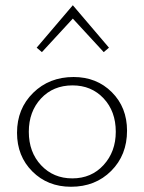

<svg xmlns="http://www.w3.org/2000/svg" viewBox="-20 -709 551 733"><path d="M140 -510 120 -527 258 -689 396 -527 376 -510 258 -638ZM251 4Q162 4 103.5 -54.5Q45 -113 45 -202Q45 -294 106.5 -354.5Q168 -415 261 -415Q349 -415 407 -357Q465 -299 465 -210Q465 -117 404.5 -56.5Q344 4 251 4ZM256 -28Q329 -28 375.5 -79Q422 -130 422 -206Q422 -284 375.5 -333.5Q329 -383 257 -383Q183 -383 136.5 -333Q90 -283 90 -206Q90 -128 137 -78Q184 -28 256 -28Z"/></svg>

Font: EauTestText Light
Style: Regular
Weight: 300
Designer: Christian Thalmann (Catharsis Fonts)
Version: Version 0.001;PS 000.001;hotconv 1.0.88;makeotf.lib2.5.64775